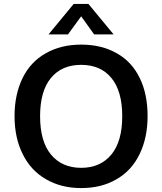

<svg xmlns="http://www.w3.org/2000/svg" viewBox="-20 -948 826 977"><path d="M393 9Q291 9 214 -36Q137 -80 96 -163Q54 -246 54 -357Q54 -467 95 -551Q135 -633 213 -677Q290 -721 393 -721Q497 -721 574 -677Q651 -634 691 -551Q731 -470 731 -357Q731 -247 690 -163Q649 -79 573 -36Q497 9 393 9ZM393 -94Q491 -94 547 -162Q602 -229 602 -357Q602 -484 547 -551Q492 -618 393 -618Q294 -618 239 -551Q184 -484 184 -357Q184 -229 239 -162Q295 -94 393 -94ZM326 -773H227L355 -928H430L558 -773H459L393 -865Z"/></svg>

Font: PRinguin Sans
Style: Bold
Weight: 700
Designer: Vernon Adams
Foundry: Vernon Adams
Version: ""